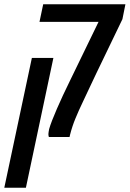

<svg xmlns="http://www.w3.org/2000/svg" viewBox="-78 -650 615 911"><path d="M153.8 0Q153.3 -2.4 152.3 -6.3Q151.4 -10.3 151.9 -17.1Q152.3 -21 153.1 -26.4Q153.8 -31.7 155.3 -38.1Q165 -71.8 192.1 -134Q219.2 -196.3 252.4 -263.7L389.6 -546.4H109.4L127 -629.9H517.1L502.9 -559.1L378.9 -301.8Q366.7 -275.9 352.8 -246.6Q338.9 -217.3 316.9 -170.4Q294.9 -124.5 279.8 -87.6Q264.6 -50.8 254.4 -10.7L252 0ZM-57.6 240.7 73.2 -375H175.3L44.9 240.7Z"/></svg>

Font: Open Sans Condensed SemiBold
Style: Italic
Weight: 600
Width: 3
Italic angle: -12°
Designer: Monotype Design Team
Foundry: Monotype Imaging Inc.
Version: Version 3.000; ttfautohint (v1.8.4)